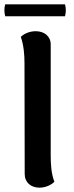

<svg xmlns="http://www.w3.org/2000/svg" viewBox="-26 -852 341 886"><path d="M-2 -832C-7 -814 -7 -796 -2 -777H274C279 -796 279 -814 274 -832ZM156 14C190 14 215 -3 225 -13C210 -52 208 -97 208 -136V-647C208 -685 178 -708 139 -708C105 -708 80 -692 70 -682C84 -642 87 -598 87 -560L88 -49C88 -10 117 14 156 14Z"/></svg>

Font: Arima Koshi ExtraBold
Style: Regular
Weight: 800
Designer: Joana Correia and Natanael Gama
Foundry: NDISCOVER
Version: Version 1.019;PS 001.019;hotconv 1.0.88;makeotf.lib2.5.64775